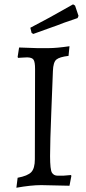

<svg xmlns="http://www.w3.org/2000/svg" viewBox="-20 -861 401 893"><path d="M68.8 -640.1Q134.8 -637.2 151.9 -637.2H207.5Q243.2 -637.2 303.2 -646L298.8 -601.1Q256.8 -596.2 242.2 -584Q227.5 -571.8 226.1 -530.8Q224.6 -489.7 218.8 -344.7Q212.9 -199.7 212.9 -135.3Q212.9 -71.3 221.7 -57.6Q230.5 -43.9 248 -43.9H274.9Q282.2 -43.9 310.1 -46.9L312 -43L303.2 2.9L171.9 0Q124 0 56.2 12.2L62 -34.2Q108.9 -43 125.5 -60.5Q142.1 -78.1 142.1 -120.1L143.1 -540Q143.1 -572.3 136.2 -583Q129.4 -593.8 106 -594.2L79.1 -592.8Q71.3 -591.8 64 -591.8L62 -596.2ZM121.1 -731.9Q202.1 -773.4 319.8 -840.8L329.1 -835L345.2 -787.1L340.8 -776.9Q310.1 -765.6 276.9 -754.9Q248 -743.2 210.9 -730.5Q173.8 -717.8 134.8 -703.1L127 -708Z"/></svg>

Font: Alegreya-Regular
Style: Regular
Weight: 400
Designer: Juan Pablo del Peral
Foundry: Juan Pablo del Peral
Version: Version 1.003